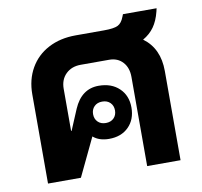

<svg xmlns="http://www.w3.org/2000/svg" viewBox="-71 -684 799 759"><g transform="rotate(-10 328.5 -304.0)"><path d="M531 -495Q594 -449 594 -358V0H460V-358Q460 -395 439.5 -417.5Q419 -440 385 -440H271Q234 -440 211 -417.5Q188 -395 188 -358V-189H190L225 -272Q257 -346 326 -346Q377 -346 408 -316.5Q439 -287 439 -239Q439 -191 409.5 -161.5Q380 -132 331 -132Q291 -132 267 -153L194 0H62V-358Q62 -417 88 -462.5Q114 -508 161.5 -533Q209 -558 271 -558H385Q425 -558 441 -566Q457 -574 466 -598L470 -608H605L602 -595Q593 -559 576 -535Q559 -511 531 -495ZM285 -239Q285 -220 297 -208Q309 -196 329 -196Q349 -196 361 -208Q373 -220 373 -239Q373 -258 361 -270Q349 -282 329 -282Q309 -282 297 -270Q285 -258 285 -239Z"/></g></svg>

Font: Stavian Bold
Style: Bold
Weight: 700
Version: Version 1.000; ttfautohint (v1.6)